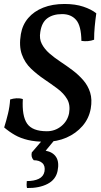

<svg xmlns="http://www.w3.org/2000/svg" viewBox="-20 -705 511 967"><path d="M210 9Q158 9 120.5 0Q83 -9 55 -25Q27 -41 1 -63Q12 -98 20.5 -133.5Q29 -169 31 -204Q46 -209 63 -210Q80 -211 95 -206Q90 -121 116.5 -82.5Q143 -44 216 -44Q257 -44 288.5 -69.5Q320 -95 328 -135Q335 -177 318 -206Q301 -235 269.5 -258.5Q238 -282 202.5 -306Q167 -330 136 -359.5Q105 -389 90 -431Q75 -473 85 -533Q93 -580 122 -614Q151 -648 197.5 -666.5Q244 -685 305 -685Q359 -685 399.5 -671.5Q440 -658 465 -638Q460 -603 457 -570.5Q454 -538 454 -505Q425 -494 390 -499Q389 -575 363.5 -604.5Q338 -634 293 -634Q247 -634 218.5 -613Q190 -592 183 -544Q177 -510 190.5 -484Q204 -458 228.5 -436.5Q253 -415 284 -394.5Q315 -374 345 -351.5Q375 -329 399 -301.5Q423 -274 434 -239Q445 -204 437 -158Q428 -108 395.5 -70.5Q363 -33 315 -12Q267 9 210 9ZM116 242Q114 234 114 225Q114 216 115 207Q152 207 175.5 195.5Q199 184 204 159Q209 131 193.5 116.5Q178 102 150 102Q135 87 140 63L208 -16H268L210 54Q247 61 263 86.5Q279 112 270 156Q261 200 219 221.5Q177 243 116 242Z"/></svg>

Font: Vollkorn Medium
Style: Italic
Weight: 500
Italic angle: -11°
Designer: Friedrich Althausen
Foundry: Friedrich Althausen
Version: Version 5.000